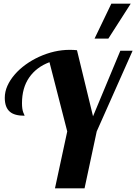

<svg xmlns="http://www.w3.org/2000/svg" viewBox="-20 -1020 738 1040"><path d="M583 -1000H688L566.9 -811H492.2ZM344.2 -308.1 248 -683.1Q176.8 -656.2 137.9 -599.9Q99.1 -543.5 99.1 -460.9Q99.1 -429.7 106 -411.1Q107.9 -404.8 110.8 -399.9Q112.8 -396.5 112.8 -393.1Q58.6 -393.1 33.7 -414.6Q5.9 -438 5.9 -490.2Q5.9 -522.9 20 -554.9Q34.2 -586.9 60.1 -616.7Q84.5 -645 118.4 -669.7Q152.3 -694.3 191.9 -712.4Q274.9 -750 356.9 -750Q379.4 -750 397 -748L483.9 -390.1L631.8 -745.1H698.2L503.9 -308.1L438 0H277.8Z"/></svg>

Font: Pattaya
Style: Regular
Weight: 400
Designer: Pablo Impallari / Thai characters Designed by Thanarat Vachiruckul and Suppakit Chalermlarp
Foundry: Pablo Impallari
Version: Version 2.001